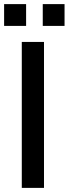

<svg xmlns="http://www.w3.org/2000/svg" viewBox="-20 -914 334 934"><path d="M86 0V-710H194V0ZM0 -788V-894H107V-788ZM188 -788V-894H294V-788Z"/></svg>

Font: Geist Med
Style: Regular
Weight: 400
Designer: Basement.studio, Andrés Briganti, Mateo Zaragoza
Foundry: Basement.studio, Vercel, Andrés Briganti, Guido Ferreyra, Mateo Zaragoza
Version: Version 1.401